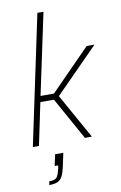

<svg xmlns="http://www.w3.org/2000/svg" viewBox="-104 -800 686 1086"><g transform="rotate(-10 239.0 -257.5)"><path d="M34 0 191 -743H226L127 -277H204L433 -510H478L229 -258L373 0H333L198 -243H120L69 0ZM154 144 157 127H137L151 62H198L182 137Q174 174 164 193Q154 212 136.5 220Q119 228 88 228L92 207Q124 207 134.5 195Q145 183 154 144Z"/></g></svg>

Font: Saira Semi Condensed Thin
Style: Italic
Weight: 100
Width: 4
Italic angle: -12°
Designer: Hector Gatti with collaboration of the Omnibus-Type team
Foundry: Omnibus-Type
Version: Version 1.001; ttfautohint (v1.8)